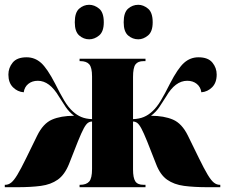

<svg xmlns="http://www.w3.org/2000/svg" viewBox="-27 -781 939 801"><path d="M-7 0V-10H-5Q8 -10 19.5 -19Q31 -28 45.5 -52Q60 -76 82 -121L128 -215Q153 -266 190 -282Q227 -298 282 -298Q261 -314 247.5 -334Q234 -354 219 -378Q180 -444 131 -444Q107 -444 91 -431Q75 -418 72 -396Q46 -398 27 -417Q8 -436 8 -470Q8 -498 26 -520Q44 -542 84 -542Q118 -542 144 -519Q170 -496 203 -432Q224 -390 241 -361.5Q258 -333 277 -316Q293 -301 312 -293Q331 -285 357 -284V-462Q357 -499 345.5 -512.5Q334 -526 308 -526H305V-536H580V-526H572Q548 -526 538 -512Q528 -498 528 -460V-284Q554 -285 573 -293Q592 -301 608 -316Q627 -333 644 -361.5Q661 -390 682 -432Q715 -496 741 -519Q767 -542 801 -542Q841 -542 859 -520Q877 -498 877 -470Q877 -436 858 -417Q839 -398 813 -396Q810 -418 794 -431Q778 -444 754 -444Q704 -444 666 -378Q651 -354 637.5 -334Q624 -314 603 -298Q657 -298 694.5 -282Q732 -266 757 -215L803 -121Q825 -76 839.5 -52Q854 -28 865.5 -19Q877 -10 890 -10H892V0H839Q783 0 741 -5.5Q699 -11 670 -31.5Q641 -52 624 -97L587 -191Q572 -228 562.5 -245.5Q553 -263 545 -268.5Q537 -274 528 -274V-74Q528 -39 537.5 -24.5Q547 -10 572 -10H580V0H305V-10H307Q333 -10 345 -23.5Q357 -37 357 -76V-274Q348 -274 340 -268.5Q332 -263 322.5 -245.5Q313 -228 298 -191L261 -97Q243 -52 214 -31.5Q185 -11 143.5 -5.5Q102 0 46 0ZM550 -617Q526 -617 507.5 -633Q489 -649 489 -688Q489 -729 507.5 -745Q526 -761 550 -761Q571 -761 590.5 -745Q610 -729 610 -688Q610 -649 590.5 -633Q571 -617 550 -617ZM345 -617Q322 -617 303.5 -633Q285 -649 285 -688Q285 -729 303.5 -745Q322 -761 345 -761Q367 -761 386.5 -745Q406 -729 406 -688Q406 -649 386.5 -633Q367 -617 345 -617Z"/></svg>

Font: Noto Serif Display SemiCondensed Black
Style: Regular
Weight: 900
Width: 4
Designer: Monotype Design Team
Foundry: Monotype Imaging Inc.
Version: Version 2.009